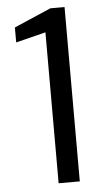

<svg xmlns="http://www.w3.org/2000/svg" viewBox="-52 -734 415 768"><g transform="rotate(-5 156.0 -350.0)"><path d="M152 0V-606L32 -576V-636L180 -700H237V0Z"/></g></svg>

Font: DM Sans
Style: Regular
Weight: 400
Designer: Colophon Foundry, Jonny Pinhorn
Foundry: Colophon Foundry
Version: Version 4.004; ttfautohint (v1.8.4.7-5d5b)